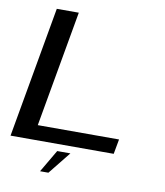

<svg xmlns="http://www.w3.org/2000/svg" viewBox="-90 -749 836 975"><g transform="rotate(10 328.0 -261.5)"><path d="M4 0H536L550 -76.5H131L237 -675H123.5ZM183 152H226L319 36H251Z"/></g></svg>

Font: Anybody Expanded
Style: Italic
Weight: 400
Width: 7
Italic angle: -10°
Version: Version 1.113;gftools[0.9.25]